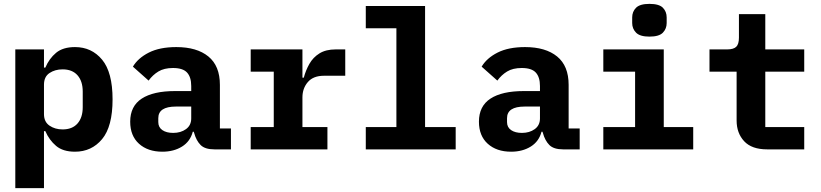

<svg xmlns="http://www.w3.org/2000/svg" viewBox="-20 -771 4240 991"><path d="M59 -516H207V-422H214Q234 -469 269.5 -498.5Q305 -528 367 -528Q453 -528 507 -463Q561 -398 561 -258Q561 -118 507 -53Q453 12 367 12Q305 12 269.5 -18Q234 -48 214 -94H207V200H59ZM303 -103Q353 -103 380 -133.5Q407 -164 407 -218V-298Q407 -352 380 -382.5Q353 -413 303 -413Q264 -413 235.5 -394Q207 -375 207 -334V-182Q207 -142 235.5 -122.5Q264 -103 303 -103Z M1087 0Q1038 0 1015.5 -22.5Q993 -45 982 -85L980 -91H975Q962 -41 919.5 -14.5Q877 12 818 12Q743 12 697.5 -29Q652 -70 652 -143Q652 -223 711.5 -262Q771 -301 884 -301H967V-327Q967 -373 945.5 -396.5Q924 -420 873 -420Q827 -420 797.5 -402Q768 -384 747 -355L666 -427Q692 -471 748 -499.5Q804 -528 890 -528Q996 -528 1055.5 -479.5Q1115 -431 1115 -333V-108H1172V0ZM874 -85Q913 -85 940 -104.5Q967 -124 967 -160V-221H888Q797 -221 797 -161V-141Q797 -114 818 -99.5Q839 -85 874 -85Z M1274 -115H1393V-401H1274V-516H1541V-370H1548Q1558 -408 1577 -441.5Q1596 -475 1629 -495.5Q1662 -516 1713 -516H1762V-380H1652Q1597 -380 1569 -347.5Q1541 -315 1541 -268V-115H1670V0H1274Z M1868 -115H2026V-625H1868V-740H2174V-115H2332V0H1868Z M2887 0Q2838 0 2815.5 -22.5Q2793 -45 2782 -85L2780 -91H2775Q2762 -41 2719.5 -14.5Q2677 12 2618 12Q2543 12 2497.5 -29Q2452 -70 2452 -143Q2452 -223 2511.5 -262Q2571 -301 2684 -301H2767V-327Q2767 -373 2745.5 -396.5Q2724 -420 2673 -420Q2627 -420 2597.5 -402Q2568 -384 2547 -355L2466 -427Q2492 -471 2548 -499.5Q2604 -528 2690 -528Q2796 -528 2855.5 -479.5Q2915 -431 2915 -333V-108H2972V0ZM2674 -85Q2713 -85 2740 -104.5Q2767 -124 2767 -160V-221H2688Q2597 -221 2597 -161V-141Q2597 -114 2618 -99.5Q2639 -85 2674 -85Z M3332 -582Q3283 -582 3263 -602.5Q3243 -623 3243 -652V-681Q3243 -711 3263 -731Q3283 -751 3332 -751Q3382 -751 3401.5 -731Q3421 -711 3421 -681V-652Q3421 -623 3401.5 -602.5Q3382 -582 3332 -582ZM3094 -115H3258V-401H3094V-516H3406V-115H3558V0H3094Z M3940 0Q3860 0 3821 -42Q3782 -84 3782 -149V-401H3642V-516H3733Q3766 -516 3780 -529.5Q3794 -543 3794 -577V-698H3930V-516H4131V-401H3930V-115H4131V0Z"/></svg>

Font: Lilex Nerd Font
Style: Bold
Weight: 700
Designer: Mike Abbink, Paul van der Laan, Pieter van Rosmalen, Mikhael Khrustik
Foundry: Mikhael Khrustik
Version: Version 2.400; ttfautohint (v1.8.4.7-5d5b);Nerd Fonts 3.3.0